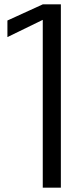

<svg xmlns="http://www.w3.org/2000/svg" viewBox="-20 -860 382 880"><path d="M176 -840H259V0H176V-769L14 -690V-766Z"/></svg>

Font: Matangi Medium
Style: Regular
Weight: 500
Designer: Prashant Pant
Foundry: The Graphic Ant
Version: Version 3.002